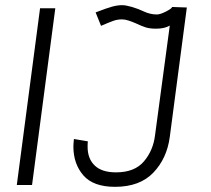

<svg xmlns="http://www.w3.org/2000/svg" viewBox="-20 -716 817 743"><path d="M135 -684H194L104 0H45ZM264 -149Q264 -158 266 -178L320 -169Q319 -162 319 -148Q319 -102 346.5 -75.5Q374 -49 429 -49Q501 -49 537 -91.5Q573 -134 580 -193L637 -617Q617 -605 584 -605Q560 -605 544 -610Q528 -615 505 -626Q491 -632 477.5 -636.5Q464 -641 452 -641Q434 -641 417.5 -635Q401 -629 371 -616L350 -668Q394 -685 414.5 -690.5Q435 -696 453 -696Q467 -696 491 -689Q515 -682 538 -671Q562 -660 587 -660Q600 -660 622.5 -671.5Q645 -683 646 -689L703 -687L637 -186Q626 -103 573.5 -48Q521 7 425 7Q341 7 302.5 -37.5Q264 -82 264 -149Z"/></svg>

Font: Bellota
Style: Italic
Weight: 400
Italic angle: -7.5°
Designer: Kemie Guaida
Foundry: Kemie Guaida
Version: Version 4.001